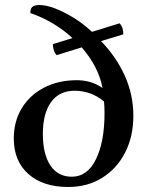

<svg xmlns="http://www.w3.org/2000/svg" viewBox="-20 -734 588 766"><path d="M252 12Q151 12 93 -40Q35 -92 35 -181Q35 -250 67 -302.5Q99 -355 156 -384.5Q213 -414 287 -414Q344 -414 389 -383Q373 -468 306 -545L206 -514Q198 -523 194.5 -534.5Q191 -546 191 -558L269 -582Q235 -614 192.5 -639.5Q150 -665 101 -682Q101 -699 109 -706.5Q117 -714 137 -714Q164 -714 199.5 -700.5Q235 -687 274 -663Q313 -639 347 -607L457 -641Q465 -633 468.5 -621.5Q472 -610 472 -597L383 -570L384 -569Q444 -507 478 -431.5Q512 -356 512 -272Q512 -189 479 -125Q446 -61 387.5 -24.5Q329 12 252 12ZM266 -29Q329 -29 363 -99Q397 -169 397 -282Q397 -308 395 -329Q344 -372 277 -372Q217 -372 184 -327Q151 -282 151 -200Q151 -119 181 -74Q211 -29 266 -29ZM433 -287Q433 -287 430 -292Z"/></svg>

Font: Petrona SemiBold
Style: Regular
Weight: 600
Designer: Ringo R. Seeber
Foundry: Ringo R. Seeber
Version: Version 2.001; ttfautohint (v1.8.3)